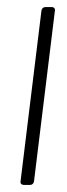

<svg xmlns="http://www.w3.org/2000/svg" viewBox="-20 -522 190 542"><path d="M47 0H65C71 0 75 -4 76 -10L135 -492C136 -498 132 -502 127 -502H108C102 -502 98 -498 97 -492L38 -10C37 -4 41 0 47 0Z"/></svg>

Font: Barlow Condensed ExtraLight
Style: Italic
Weight: 275
Width: 3
Italic angle: -7°
Designer: Jeremy Tribby
Foundry: Tribby Type
Version: Version 1.422;hotconv 1.0.109;makeotfexe 2.5.65596